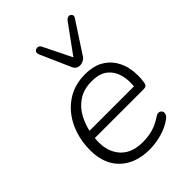

<svg xmlns="http://www.w3.org/2000/svg" viewBox="-223 -863 973 973"><g transform="rotate(-45 263.5 -376.5)"><path d="M265 8Q198 8 149 -17.5Q100 -43 74 -90Q48 -137 48 -203Q48 -281 78 -347Q108 -413 165.5 -453.5Q223 -494 302 -494Q358 -494 395.5 -474Q433 -454 455 -420.5Q477 -387 484 -344Q491 -301 485 -257Q483 -241 477 -235.5Q471 -230 458 -230H93L100 -275H451L432 -262Q440 -313 429 -354Q418 -395 387.5 -420Q357 -445 301 -445Q243 -445 204 -418.5Q165 -392 143.5 -351Q122 -310 114 -267L111 -246Q96 -155 137.5 -99Q179 -43 266 -43Q306 -43 340 -53Q374 -63 406 -85Q418 -93 426.5 -93Q435 -93 441 -88Q447 -83 448.5 -75.5Q450 -68 446 -59Q442 -50 432 -43Q399 -18 353.5 -5Q308 8 265 8ZM316 -543Q304 -543 294.5 -549Q285 -555 279 -570L208 -731Q204 -742 207 -749Q210 -756 217.5 -759Q225 -762 233 -759.5Q241 -757 246 -748L321 -596L433 -750Q440 -758 448 -760Q456 -762 462.5 -758Q469 -754 471 -747Q473 -740 466 -730L362 -571Q354 -556 341 -549.5Q328 -543 316 -543Z"/></g></svg>

Font: Nunito ExtraLight Light
Style: Italic
Weight: 300
Italic angle: -9°
Version: Version 3.602